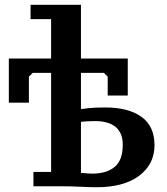

<svg xmlns="http://www.w3.org/2000/svg" viewBox="-20 -775 699 804"><path d="M319 -470V-318Q325 -319 350 -322Q375 -325 421 -325Q517 -325 572 -286Q627 -247 627 -167Q627 -125 609.5 -92.5Q592 -60 560 -37Q528 -14 484 -2.5Q440 9 387 9Q357 9 317 7Q277 5 234 5H120V-55H194V-470H117L101 -454V-345H17V-530H194V-695H108V-755H319V-530H515V-375H431V-454L415 -470ZM319 -51Q324 -51 339 -49.5Q354 -48 367 -48Q426 -48 460 -76Q494 -104 494 -168Q494 -198 484.5 -217Q475 -236 459.5 -247Q444 -258 423 -263Q402 -268 379 -268Q362 -268 345 -267Q328 -266 319 -265Z"/></svg>

Font: PT Serif Caption
Style: Semibold
Weight: 600
Designer: A.Korolkova, O.Umpeleva, V.Yefimov
Foundry: ParaType Ltd
Version: Version 1.00;May 2, 2020;FontCreator 12.0.0.2544 64-bit